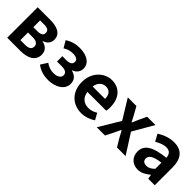

<svg xmlns="http://www.w3.org/2000/svg" viewBox="183 -1528 2495 2495"><g transform="rotate(45 1430.5 -280.0)"><path d="M79 0H323C451 0 553 -47 553 -161C553 -238 505 -276 437 -292V-297C501 -315 531 -362 531 -414C531 -522 435 -560 311 -560H79ZM222 -337V-461H302C364 -461 390 -438 390 -398C390 -360 364 -337 299 -337ZM222 -99V-239H311C379 -239 410 -210 410 -170C410 -127 381 -99 314 -99Z M843 14C967 14 1087 -48 1087 -158C1087 -235 1043 -275 975 -292V-297C1036 -317 1065 -368 1065 -416C1065 -525 959 -574 841 -574C764 -574 697 -554 638 -514L694 -420C738 -449 779 -460 832 -460C890 -460 924 -439 924 -400C924 -359 892 -337 830 -337H755V-239H841C908 -239 943 -218 943 -172C943 -127 893 -99 829 -99C785 -99 733 -112 686 -147L627 -54C698 -1 767 14 843 14Z M1450 14C1519 14 1590 -10 1645 -48L1595 -138C1555 -113 1515 -99 1469 -99C1386 -99 1326 -147 1314 -239H1659C1663 -252 1666 -279 1666 -307C1666 -461 1586 -574 1432 -574C1299 -574 1171 -461 1171 -280C1171 -95 1293 14 1450 14ZM1312 -337C1323 -418 1375 -460 1434 -460C1506 -460 1540 -412 1540 -337Z M1724 0H1876L1928 -103C1944 -136 1959 -169 1975 -201H1980C1985 -193 1989 -185 1994 -177L2021 -127C2025 -119 2030 -111 2034 -103L2096 0H2254L2079 -275L2243 -560H2091L2044 -461C2031 -429 2016 -397 2003 -366H1999C1982 -397 1965 -429 1949 -461L1893 -560H1735L1899 -292Z M2487 14C2551 14 2607 -18 2656 -60H2660L2670 0H2790V-327C2790 -489 2717 -574 2575 -574C2487 -574 2407 -541 2341 -500L2394 -403C2446 -433 2496 -456 2548 -456C2617 -456 2641 -414 2644 -359C2418 -335 2321 -272 2321 -152C2321 -57 2387 14 2487 14ZM2535 -101C2492 -101 2461 -120 2461 -164C2461 -214 2507 -252 2644 -269V-156C2608 -121 2577 -101 2535 -101Z"/></g></svg>

Font: DAIFUKU Sans JP
Style: Bold
Weight: 700
Designer: Original font ‘Source Han Sans JP’ : Ryoko NISHIZUKA  (kana, bopomofo & ideographs); Paul D. Hunt (Latin, Greek & Cyrill
Foundry: Daifuku
Version: Version 1.001